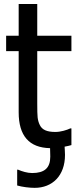

<svg xmlns="http://www.w3.org/2000/svg" viewBox="-20 -722 374 949"><path d="M227.5 10.3C228 31.7 228.5 45.9 228.5 52.2C228.5 108.4 199.7 133.3 138.7 133.3C115.2 133.3 88.4 125 69.3 116.7H64.9V194.8C89.8 202.1 125.5 206.5 151.4 206.5C238.3 206.5 301.3 147 301.3 43.5C301.3 26.4 299.3 8.3 299.3 2.9C303.7 2.4 310.1 1 318.4 -1L333 -4.9V-87.4H327.6C310.5 -79.1 279.8 -69.8 253.9 -69.8C211.4 -69.8 188 -80.6 176.8 -104C170.9 -115.7 167.5 -128.4 166 -141.6C164.6 -154.8 164.1 -177.2 164.1 -210V-469.2H333V-545.4H164.1V-702.1H72.3V-545.4H10.3V-469.2H72.3V-167C72.3 -50.8 124 8.3 227.5 10.3Z"/></svg>

Font: SG Kara SemiBold
Style: Regular
Weight: 400
Designer: Damoon Khanjanzadeh
Version: Version 1.000